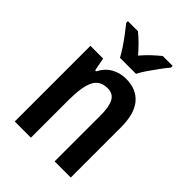

<svg xmlns="http://www.w3.org/2000/svg" viewBox="-221 -870 974 974"><g transform="rotate(45 266.0 -383.0)"><path d="M312 -553Q387 -553 427.5 -505Q468 -457 468 -360V0H352V-332Q352 -392 335.5 -422.5Q319 -453 280 -453Q225 -453 203.5 -408.5Q182 -364 182 -268V0H66V-543H157L171 -472H178Q198 -512 233.5 -532.5Q269 -553 312 -553ZM215 -606Q204 -627 186 -654Q168 -681 148 -707.5Q128 -734 112 -754V-766H184Q226 -732 272 -679Q296 -707 317.5 -727Q339 -747 362 -766H433V-754Q417 -735 397.5 -708.5Q378 -682 359.5 -655Q341 -628 330 -606Z"/></g></svg>

Font: Noto Sans Myanmar Condensed SemiBold
Style: Regular
Weight: 600
Width: 3
Designer: Monotype Design Team
Foundry: Monotype Imaging Inc.
Version: Version 2.107; ttfautohint (v1.8.4.7-5d5b)